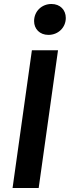

<svg xmlns="http://www.w3.org/2000/svg" viewBox="-20 -943 350 963"><path d="M223 -768C272 -768 310 -805 310 -853C310 -893 282 -923 238 -923C189 -923 151 -886 151 -837C151 -798 179 -768 223 -768ZM271 -691H140L43 0H174Z"/></svg>

Font: Fira Sans Medium
Style: Italic
Weight: 500
Italic angle: -8°
Designer: bBox Type GmbH & Carrois Corporate GbR & Edenspiekermann AG
Foundry: bBox Type GmbH & Carrois Corporate GbR & Edenspiekermann AG
Version: Version 4.301;PS 004.301;hotconv 1.0.88;makeotf.lib2.5.64775